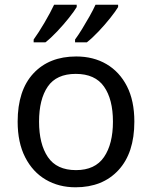

<svg xmlns="http://www.w3.org/2000/svg" viewBox="-20 -786 645 816"><path d="M551 -269Q551 -136 483.5 -63Q416 10 301 10Q230 10 174.5 -22.5Q119 -55 87 -117.5Q55 -180 55 -269Q55 -402 122 -474Q189 -546 304 -546Q377 -546 432.5 -513.5Q488 -481 519.5 -419.5Q551 -358 551 -269ZM146 -269Q146 -174 183.5 -118.5Q221 -63 303 -63Q384 -63 422 -118.5Q460 -174 460 -269Q460 -364 422 -418Q384 -472 302 -472Q220 -472 183 -418Q146 -364 146 -269ZM482 -756Q472 -739 449 -710Q426 -681 399 -652.5Q372 -624 349 -606H299V-618Q313 -637 329 -663Q345 -689 360.5 -716.5Q376 -744 386 -766H482ZM306 -756Q296 -739 273 -710Q250 -681 223 -652.5Q196 -624 173 -606H123V-618Q144 -647 169 -689.5Q194 -732 210 -766H306Z"/></svg>

Font: Noto Sans Indic Siyaq Numbers
Style: Regular
Weight: 400
Designer: Monotype Design Team
Foundry: Monotype Imaging Inc.
Version: Version 2.002; ttfautohint (v1.8.4.7-5d5b)